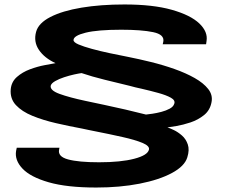

<svg xmlns="http://www.w3.org/2000/svg" viewBox="-20 -700 1049 859"><path d="M410.5 139Q279.5 139 197.8 115.5Q116 92 80.5 54.2Q45 16.5 52 -25L55 -39H246L244.5 -31Q237.5 0.5 284.5 13.2Q331.5 26 423 26Q520.5 26 580.8 10.2Q641 -5.5 646.5 -31Q650 -47 617 -60.8Q584 -74.5 527 -87.2Q470 -100 401.5 -113.5Q388.5 -116 375.2 -118.8Q362 -121.5 348.5 -124.5Q289 -135.5 230.5 -149Q172 -162.5 125 -181.8Q78 -201 51.2 -229.8Q24.5 -258.5 28 -300.5Q31 -334 55.8 -355.8Q80.5 -377.5 114.2 -390Q148 -402.5 179.8 -408.5Q211.5 -414.5 228.5 -417.5Q178.5 -440.5 154 -477Q129.5 -513.5 141.5 -557.5Q152 -596.5 205.5 -624Q259 -651.5 344.8 -665.8Q430.5 -680 537 -680Q664.5 -680 748.5 -656.2Q832.5 -632.5 871.8 -595Q911 -557.5 904 -516L902 -502H708L710.5 -513Q717 -545.5 665 -556.2Q613 -567 522.5 -567Q417 -567 363.2 -553.8Q309.5 -540.5 309 -521Q308.5 -511 331.2 -501.2Q354 -491.5 390.5 -481.5Q427 -471.5 469.2 -462.5Q511.5 -453.5 550.5 -446Q601 -436 655.8 -422.5Q710.5 -409 761.2 -391Q812 -373 851.2 -350.8Q890.5 -328.5 911.5 -301.8Q932.5 -275 926.5 -243.5Q920 -207 893 -185.2Q866 -163.5 832 -152.2Q798 -141 769 -136.2Q740 -131.5 729 -130Q739 -127 757.5 -118.2Q776 -109.5 794 -93.8Q812 -78 820.2 -53.8Q828.5 -29.5 818 4Q806 43.5 749.2 74Q692.5 104.5 604.5 121.8Q516.5 139 410.5 139ZM633 -187.5Q643 -188.5 662 -191.2Q681 -194 702 -199.5Q723 -205 739.2 -213.8Q755.5 -222.5 759.5 -235.5Q765.5 -251 744.5 -262.8Q723.5 -274.5 688 -284.2Q652.5 -294 613.5 -303Q599.5 -306 586 -309.2Q572.5 -312.5 560 -316Q506.5 -329 448.5 -343.2Q390.5 -357.5 345 -373Q333 -371.5 311.5 -366.8Q290 -362 267 -354.5Q244 -347 227 -337.2Q210 -327.5 207 -317Q202.5 -296 246.2 -280Q290 -264 363 -248.5Q398.5 -241 445.5 -231Q492.5 -221 541.5 -209.8Q590.5 -198.5 633 -187.5Z"/></svg>

Font: Anybody UltraExpanded Regular
Style: Bold Italic
Weight: 700
Width: 9
Italic angle: -10°
Designer: Tyler Finck
Foundry: Etcetera Type Company
Version: Version 1.010; ttfautohint (v1.8.3) -l 8 -r 50 -G 200 -x 14 